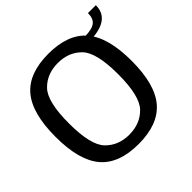

<svg xmlns="http://www.w3.org/2000/svg" viewBox="-172 -854 1030 1030"><g transform="rotate(-45 343.5 -339.0)"><path d="M323 5Q472 5 542 -77.2Q612 -159.5 612 -337.5Q612 -515.5 542 -598Q472 -680.5 323 -680.5Q173.5 -680.5 104 -598.2Q34.5 -516 34.5 -337.5Q34.5 -159.5 104.2 -77.2Q174 5 323 5ZM323 -66Q240.5 -66 188.5 -119.5Q136.5 -173 136.5 -337.5Q136.5 -503 188.5 -556.2Q240.5 -609.5 323 -609.5Q406 -609.5 458 -556.2Q510 -503 510 -337.5Q510 -173 458 -119.5Q406 -66 323 -66ZM518 -607V-571.5Q575 -571.5 612 -583.8Q649 -596 668 -620.8Q687 -645.5 687 -684.5H627Q627 -656.5 617 -639.5Q607 -622.5 583.5 -614.8Q560 -607 518 -607Z"/></g></svg>

Font: Anybody Thin
Style: Regular
Weight: 400
Version: Version 1.113;gftools[0.9.25]